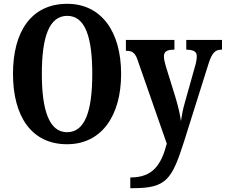

<svg xmlns="http://www.w3.org/2000/svg" viewBox="-20 -745 1182 1005"><path d="M331 10C510 10 614 -137 614 -358C614 -580 510 -725 332 -725C144 -725 48 -580 48 -359C48 -137 144 10 331 10ZM331 -53C238 -53 199 -166 199 -358C199 -551 237 -662 332 -662C426 -662 463 -551 463 -358C463 -166 426 -53 331 -53ZM662 184V240H677C852 240 880 193 943 -3L1072 -413C1090 -469 1107 -485 1139 -485H1142V-536H955V-485H959C994 -483 1010 -476 1010 -450C1010 -434 1005 -410 1000 -395L947 -206C938 -175 932 -145 927 -111C924 -140 913 -187 898 -237L848 -398C842 -419 838 -436 838 -450C838 -473 852 -485 889 -485H893V-536H639V-479H642C666 -479 685 -473 698 -437L853 7C824 117 781 184 662 184Z"/></svg>

Font: Noto Serif Condensed
Style: Bold
Weight: 700
Width: 3
Designer: Monotype Design Team
Foundry: Monotype Imaging Inc.
Version: Version 2.015